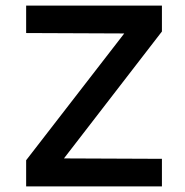

<svg xmlns="http://www.w3.org/2000/svg" viewBox="-20 -663 658 683"><path d="M73 0V-93L422 -544L73 -545.5V-643H556V-551L207.5 -99.5L556 -98V0Z"/></svg>

Font: Karla SemiBold
Style: Regular
Weight: 600
Designer: Jonathan Pinhorn
Version: Version 2.004; ttfautohint (v1.8.4.7-5d5b);gftools[0.9.33]